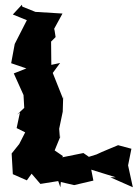

<svg xmlns="http://www.w3.org/2000/svg" viewBox="-20 -751 581 808"><path d="M210 -118 237 -184 232 -170 229 -209 244 -281 246 -348 245 -336 202 -444 233 -486 196 -478 195 -576 214 -595 210 -621 208 -630 243 -694 129 -701 74 -723 72 -731 34 -690 93 -666 42 -566 27 -485 91 -463 38 -442 79 -351 82 -297 51 -268 64 -278 50 -212 86 -194 61 -145 29 -105 34 -18 93 8 113 -20 150 23 225 11 234 37 236 15 292 28 373 9 364 -37 467 -5H444L539 37L519 -55L533 -125L477 -140C447 -127 415 -115 386 -101L354 -91L331 -107L242 -89L245 -94Z"/></svg>

Font: Asimov Aggro
Style: Medium
Weight: 500
Designer: Google
Version: Version 2.000980; 2014